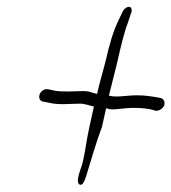

<svg xmlns="http://www.w3.org/2000/svg" viewBox="-20 -614 491 550"><path d="M104 -356C89 -347 88 -326 103 -323L123 -319C151 -313 180 -317 210 -317C224 -317 237 -311 249 -309L236 -250C227 -211 224 -174 215 -142C207 -118 196 -90 209 -85C217 -82 223 -97 227 -110C240 -151 253 -200 272 -250L284 -304C289 -303 290 -302 295 -301C312 -299 334 -305 363 -305C386 -305 400 -303 415 -300L425 -297C435 -295 446 -303 450 -311C454 -321 449 -331 441 -333L431 -335C413 -338 396 -341 372 -341C342 -341 314 -334 292 -340C300 -374 311 -414 318 -445C326 -480 335 -519 346 -548L354 -572C356 -577 358 -582 357 -586C356 -601 337 -594 331 -580L320 -557C304 -524 293 -485 284 -445C277 -416 265 -377 258 -345L243 -349C236 -352 227 -353 218 -353C193 -353 162 -350 138 -354L119 -358C114 -359 109 -359 104 -356Z"/></svg>

Font: Stray Cat
Style: UltCnObl
Weight: 400
Version: Version 1.0